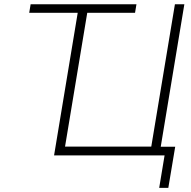

<svg xmlns="http://www.w3.org/2000/svg" viewBox="-20 -748 920 924"><path d="M120.6 -686.5 127.4 -727.5H636.7L629.9 -686.5ZM746.6 0H240.2L360.8 -727.5H406.7L293 -42.5H708L821.8 -727.5H867.2ZM746.1 156.2 772 0H724.6L731.9 -42H823.2L790 156.2Z"/></svg>

Font: Inter 18pt ExtraLight
Style: Italic
Weight: 250
Italic angle: -9.3988°
Designer: Rasmus Andersson
Foundry: rsms
Version: Version 4.001;git-66647c0bb